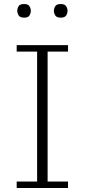

<svg xmlns="http://www.w3.org/2000/svg" viewBox="-20 -935 421 955"><path d="M63 0V-32.2H164.6V-678.2H63V-710.4H318.4V-678.2H216.8V-32.2H318.4V0ZM282.2 -847.2Q261.7 -847.2 254.9 -858.2Q248 -869.1 248 -881.3Q248 -892.6 254.6 -903.8Q261.2 -915 282.2 -915Q302.2 -915 309.1 -903.8Q315.9 -892.6 315.9 -881.3Q315.9 -869.1 309.1 -858.2Q302.2 -847.2 282.2 -847.2ZM100.1 -847.2Q79.6 -847.2 72.8 -858.4Q65.9 -869.6 65.9 -881.3Q65.9 -892.6 72.3 -903.8Q78.6 -915 100.1 -915Q120.1 -915 126.7 -903.8Q133.3 -892.6 133.3 -881.3Q133.3 -869.1 126.7 -858.2Q120.1 -847.2 100.1 -847.2Z"/></svg>

Font: Comme Thin
Style: Regular
Weight: 250
Version: Version 1.000;gftools[0.9.27]